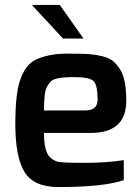

<svg xmlns="http://www.w3.org/2000/svg" viewBox="-20 -752 565 777"><path d="M66 -440Q78 -470 95 -488.5Q112 -507 140 -517Q188 -535 251 -535Q314 -535 340.5 -533Q367 -531 394 -524.5Q421 -518 437 -505Q453 -492 466 -471Q491 -433 491 -344Q491 -214 347 -214H158Q158 -137 184 -114Q198 -101 216.5 -97Q235 -93 323 -93Q411 -93 481 -104V-23Q399 5 217 5Q117 5 79.5 -55.5Q42 -116 42 -250.5Q42 -385 66 -440ZM324 -305Q375 -305 375 -348Q375 -408 358.5 -424Q342 -440 280 -440Q201 -440 185 -422Q164 -399 161 -368.5Q158 -338 158 -305ZM109 -732H222L318 -596H235Z"/></svg>

Font: Exo
Style: DemiBold
Weight: 600
Designer: Natanael Gama
Version: Version 1.00